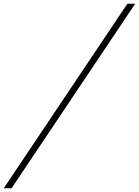

<svg xmlns="http://www.w3.org/2000/svg" viewBox="-136 -811 746 1031"><path d="M548 -791H590L-74 200H-116Z"/></svg>

Font: Nyght Serif Italic
Style: Regular
Weight: 400
Italic angle: -16°
Designer: Maksym Kobuzan
Version: Version 0.410